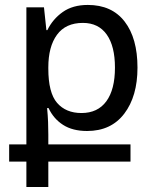

<svg xmlns="http://www.w3.org/2000/svg" viewBox="-20 -522 637 778"><path d="M86.9 235.8V132.8H17.1V63H86.9V-492.2H158.2L168 -399.9H171.9Q193.8 -444.8 234.4 -473.4Q274.9 -502 335.9 -502Q433.1 -502 485.1 -434.6Q537.1 -367.2 537.1 -248Q537.1 -131.8 483.6 -61.5Q430.2 8.8 333 8.8Q273.9 8.8 235.4 -16.1Q196.8 -41 176.8 -84H170.9Q173.8 -53.2 174.8 -28.1Q175.8 -2.9 175.8 22.9V63H508.8V132.8H175.8V235.8ZM310.1 -64Q376 -64 410.9 -111.6Q445.8 -159.2 445.8 -248Q445.8 -335 412.4 -382.1Q378.9 -429.2 315.9 -429.2Q246.1 -429.2 210.9 -381.1Q175.8 -333 175.8 -249V-244.1Q175.8 -146 211.4 -105Q247.1 -64 310.1 -64Z"/></svg>

Font: Kurinto Seri
Style: Regular
Weight: 400
Designer: Kurinto was developed by Clint Goss from a range of fonts that are compatible with the SIL Open Font License Version 1.1
Foundry: Clinton F. Goss
Version: Version 2.196; July 25, 2020